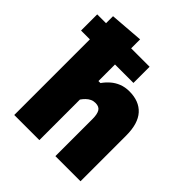

<svg xmlns="http://www.w3.org/2000/svg" viewBox="-223 -878 1008 1008"><g transform="rotate(45 281.0 -374.0)"><path d="M-17.5 -561.5V-681.5Q29 -681.5 72.2 -681.5Q115.5 -681.5 153.5 -681.5H200.5Q239 -681.5 282.2 -681.5Q325.5 -681.5 371.5 -681.5V-561.5Q325.5 -561.5 282.2 -561.5Q239 -561.5 200.5 -561.5H153.5Q115.5 -561.5 72.2 -561.5Q29 -561.5 -17.5 -561.5ZM48 0Q48 -53 48 -102.5Q48 -152 48 -214.5V-493Q48 -553.5 48 -613.2Q48 -673 48 -733.5L234.5 -748Q234.5 -690 234.5 -626.8Q234.5 -563.5 234.5 -493V-438.5H249.5Q264.5 -460 284.5 -477.5Q304.5 -495 330.2 -505.2Q356 -515.5 388 -515.5Q461 -515.5 500.5 -471.8Q540 -428 540 -339Q540 -306 540 -275.8Q540 -245.5 540 -214.5Q540 -152.5 540 -102.8Q540 -53 540 0H353.5Q353.5 -53 353.5 -101.5Q353.5 -150 353.5 -204V-276Q353.5 -311 343 -328.8Q332.5 -346.5 305 -346.5Q290 -346.5 277.2 -340.5Q264.5 -334.5 253.8 -324Q243 -313.5 234.5 -301V-204Q234.5 -149.5 234.5 -101.2Q234.5 -53 234.5 0Z"/></g></svg>

Font: Commissioner Thin ExtraBold
Style: Regular
Weight: 800
Version: Version 1.000